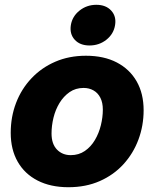

<svg xmlns="http://www.w3.org/2000/svg" viewBox="-20 -764 639 795"><path d="M263.2 11.2Q189.5 11.2 135.7 -16.4Q82 -43.9 53.2 -94.5Q24.4 -145 24.4 -213.9Q24.4 -280.3 46.6 -338.1Q68.8 -396 110.4 -439.9Q151.9 -483.9 209 -508.5Q266.1 -533.2 335.9 -533.2Q410.2 -533.2 463.6 -505.4Q517.1 -477.5 545.9 -427Q574.7 -376.5 574.7 -307.6Q574.7 -243.7 553.2 -186Q531.7 -128.4 491.2 -84Q450.7 -39.6 393.1 -14.2Q335.4 11.2 263.2 11.2ZM272.9 -121.6Q306.2 -121.6 331.3 -138.9Q356.4 -156.2 373 -184.3Q389.6 -212.4 397.7 -245.6Q405.8 -278.8 405.8 -310.1Q405.8 -339.4 395.5 -359.4Q385.3 -379.4 367.2 -389.6Q349.1 -399.9 326.2 -399.9Q293 -399.9 268.1 -382.6Q243.2 -365.2 226.3 -337.4Q209.5 -309.6 201.4 -276.4Q193.4 -243.2 193.4 -211.4Q193.4 -168 215.8 -144.8Q238.3 -121.6 272.9 -121.6ZM350.6 -575.7Q311 -575.7 289.3 -599.6Q267.6 -623.5 273.4 -660.2Q279.3 -696.3 309.3 -720.2Q339.4 -744.1 378.9 -744.1Q418.5 -744.1 440.4 -720.2Q462.4 -696.3 456.5 -660.2Q450.7 -623.5 420.7 -599.6Q390.6 -575.7 350.6 -575.7Z"/></svg>

Font: Inter 28pt ExtraBold
Style: Italic
Weight: 800
Italic angle: -9.3988°
Designer: Rasmus Andersson
Foundry: rsms
Version: Version 4.001;git-66647c0bb